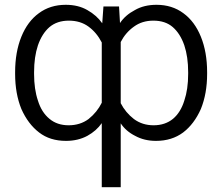

<svg xmlns="http://www.w3.org/2000/svg" viewBox="-20 -575 926 800"><path d="M344 -9Q305 12 255 12Q188 12 143 -23Q97 -58 69 -121Q43 -185 43 -267V-274Q43 -358 69 -422Q95 -486 142 -520Q189 -555 254 -555Q306 -555 344 -533Q383 -511 406 -478L411 -548H476L480 -479Q502 -512 542 -533Q580 -555 632 -555Q697 -555 744 -520Q791 -486 817 -422Q843 -358 843 -274V-267Q843 -185 817 -121Q789 -58 743 -23Q696 12 630 12Q581 12 543 -9Q505 -28 483 -61V205H404V-62Q382 -30 344 -9ZM138 -156Q153 -107 186 -80Q218 -53 266 -53Q314 -53 349 -79Q385 -108 404 -147V-398Q383 -439 349 -464Q315 -489 267 -489Q218 -489 186 -462Q155 -435 138 -386Q122 -338 122 -274V-267Q122 -203 138 -156ZM748 -386Q731 -435 700 -462Q669 -489 619 -489Q572 -489 538 -464Q503 -439 483 -400V-145Q503 -106 538 -79Q573 -53 620 -53Q668 -53 701 -80Q733 -107 748 -156Q764 -203 764 -267V-274Q764 -338 748 -386Z"/></svg>

Font: Sinter Normal
Style: Regular
Weight: 350
Foundry: Adobe & rsms
Version: Version 1.000